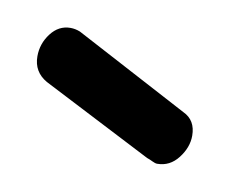

<svg xmlns="http://www.w3.org/2000/svg" viewBox="-32 -741 233 194"><g transform="rotate(10 84.0 -644.0)"><path d="M138 -584Q136 -584 133 -585.5Q130 -587 127 -588L14 -646Q0 -654 0 -670Q0 -683 8 -693.5Q16 -704 28 -704Q33 -704 38 -702L155 -640Q168 -634 168 -618Q168 -606 159.5 -595Q151 -584 138 -584Z"/></g></svg>

Font: Dosis Medium
Style: Regular
Weight: 500
Designer: EdgarTolentino, PabloImpallari, IginoMarini
Foundry: EdgarTolentino, PabloImpallari, IginoMarini
Version: Version 3.001; ttfautohint (v1.8.2)